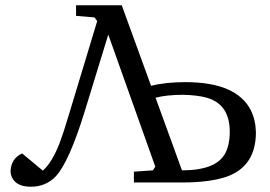

<svg xmlns="http://www.w3.org/2000/svg" viewBox="-20 -691 1024 727"><path d="M20 -43Q22 -91 64 -110L142 -45Q177 -75 206 -150Q221 -190 240 -254L348 -611L338 -625L268 -631V-671H441L552 -366Q606 -380 682 -380Q876 -380 930 -273Q948 -236 949 -190Q949 -63 841 -23Q777 0 668 0H487V-41L559 -46L568 -60L390 -560L301 -270Q242 -79 192 -24Q154 16 97 16Q43 16 26 -18Q20 -30 20 -43ZM569 -321 669 -46Q797 -46 832 -109Q850 -142 850 -192Q850 -296 763 -321Q727 -331 673 -332Q611 -332 569 -321Z"/></svg>

Font: Khartiya
Style: Regular
Weight: 500
Version: Version 1.0.1